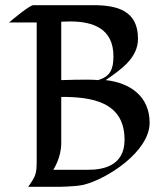

<svg xmlns="http://www.w3.org/2000/svg" viewBox="-20 -723 643 743"><path d="M559 -248C559 -352 481 -403 389 -413C445 -452 514 -497 514 -573C514 -682 434 -703 340 -703C194 -703 237 -703 109 -703C95 -703 29 -648 15 -636H122V-101C122 -50 118 -41 89 0H199C199 0 270 0 304 -8C396 -31 559 -137 559 -248ZM419 -505C419 -454 406 -427 360 -413C324 -417 217 -413 217 -413V-639C228 -639 240 -640 251 -640C341 -640 419 -612 419 -505ZM462 -182C462 -80 377 -66 322 -66C295 -66 186 -66 186 -66C186 -66 217 -111 217 -169V-348C332 -348 462 -331 462 -182Z"/></svg>

Font: Fondamento
Style: Regular
Weight: 400
Designer: Astigmatic (AOETI)
Foundry: Astigmatic (AOETI)
Version: Version 1.001